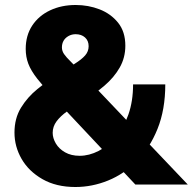

<svg xmlns="http://www.w3.org/2000/svg" viewBox="-20 -739 772 769"><path d="M522 0 196 -347Q154 -392 129 -424Q104 -456 93.5 -483.5Q83 -511 83 -543Q83 -597 109 -636.5Q135 -676 180.5 -697.5Q226 -719 283 -719Q334 -719 379 -701.5Q424 -684 453 -648Q482 -612 482 -556Q482 -508 459.5 -468.5Q437 -429 398.5 -396Q360 -363 312 -334Q277 -313 249.5 -293.5Q222 -274 206.5 -253Q191 -232 191 -207Q191 -186 203.5 -164.5Q216 -143 240.5 -129Q265 -115 299 -115Q337 -115 375 -134.5Q413 -154 444.5 -191Q476 -228 494.5 -281Q513 -334 513 -401H642Q642 -300 611 -223Q580 -146 528.5 -94Q477 -42 413 -16Q349 10 282 10Q205 10 150 -21.5Q95 -53 66.5 -102.5Q38 -152 38 -208Q38 -265 64 -307.5Q90 -350 129.5 -382Q169 -414 208 -438Q251 -466 279 -483.5Q307 -501 321 -517Q335 -533 335 -554Q335 -576 320.5 -589Q306 -602 283 -602Q267 -602 254 -594.5Q241 -587 234.5 -575.5Q228 -564 228 -549Q228 -535 236.5 -522.5Q245 -510 265.5 -490Q286 -470 322 -431L732 0Z"/></svg>

Font: Raleway Thin ExtraBold
Style: Regular
Weight: 800
Version: Version 4.026